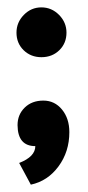

<svg xmlns="http://www.w3.org/2000/svg" viewBox="-20 -398 239 523"><path d="M24.9 -309.1Q24.9 -336.9 44.9 -357.4Q64.9 -377.9 92.8 -377.9Q120.6 -377.9 140.9 -357.4Q161.1 -336.9 161.1 -309.1Q161.1 -280.3 141.6 -261.2Q122.1 -242.2 92.8 -242.2Q64 -242.2 44.4 -261.2Q24.9 -280.3 24.9 -309.1ZM64 105 32.2 45.9Q76.2 28.8 76.2 0Q28.3 0 27.8 -57.1Q27.8 -85.9 47.4 -105Q66.9 -124 98.1 -124Q128.9 -124 148.9 -99.6Q168.9 -75.2 168.9 -38.1Q168.9 15.1 139.4 55.2Q109.9 95.2 64 105Z"/></svg>

Font: Tajawal
Style: Bold
Weight: 700
Designer: Boutros Fonts
Foundry: Created by Boutros International 2017
Version: Version 1.700